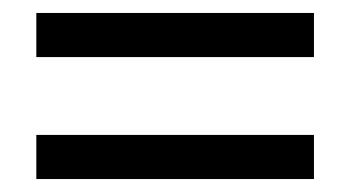

<svg xmlns="http://www.w3.org/2000/svg" viewBox="-20 -451 540 296"><path d="M464 -431V-363H36V-431ZM464 -243V-175H36V-243Z"/></svg>

Font: D2Coding ligature
Style: Regular
Weight: 400
Monospace: yes
Designer: Yong-Rak Park; Jeong-Hwan Yoon; Sang-Min Lee;
Foundry: NHN Corporation
Version: Version 1.3.2; Build 20180524